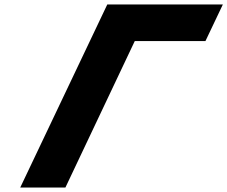

<svg xmlns="http://www.w3.org/2000/svg" viewBox="-20 -845 1024 865"><path d="M587.2 -660 274.6 0H71.1L463.4 -825H984.1L905.6 -660Z"/></svg>

Font: Hussar
Style: BdSuprExtOblFive
Weight: 700
Foundry: Cannot Into Space Fonts
Version: Version 2.00